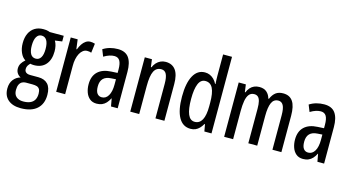

<svg xmlns="http://www.w3.org/2000/svg" viewBox="-100 -1180 3386 1840"><g transform="rotate(15 1593.5 -260.0)"><path d="M177.7 240.2Q97.7 240.2 52.2 200.9Q6.8 161.6 6.8 90.3Q6.8 37.1 33.4 2.2Q60.1 -32.7 102.5 -44.4Q81.5 -54.2 67.9 -74.2Q54.2 -94.2 54.2 -121.1Q54.2 -149.4 67.4 -171.4Q80.6 -193.4 104.5 -213.9Q73.2 -232.9 54.9 -274.4Q36.6 -315.9 36.6 -368.2Q36.6 -423.8 55.4 -464.1Q74.2 -504.4 109.6 -526.4Q145 -548.3 194.8 -548.3Q210.4 -548.3 222.2 -546.9Q233.9 -545.4 242.9 -542.7Q252 -540 259.3 -537.1H398.4V-481L328.1 -471.2Q340.8 -450.2 346.7 -424.1Q352.5 -397.9 352.5 -370.1Q352.5 -286.6 311.3 -239Q270 -191.4 194.8 -191.4Q171.9 -191.4 158.7 -195.8Q147 -185.1 137.7 -170.7Q128.4 -156.2 128.4 -135.3Q128.4 -121.6 134.8 -111.6Q141.1 -101.6 153.8 -96.2Q166.5 -90.8 185.1 -90.8H265.6Q327.1 -90.8 360.4 -55.7Q393.6 -20.5 393.6 51.3Q393.6 141.6 338.1 190.9Q282.7 240.2 177.7 240.2ZM184.6 171.4Q226.1 171.4 253.9 159.2Q281.7 147 295.7 122.6Q309.6 98.1 309.6 62Q309.6 32.7 300.3 17.1Q291 1.5 273.4 -4.2Q255.9 -9.8 229.5 -9.8H163.6Q143.1 -9.8 126.5 -0.5Q109.9 8.8 100.1 29.1Q90.3 49.3 90.3 83Q90.3 126.5 115.7 148.9Q141.1 171.4 184.6 171.4ZM195.3 -255.9Q227.5 -255.9 245.4 -284.7Q263.2 -313.5 263.2 -368.7Q263.2 -427.2 245.1 -455.8Q227.1 -484.4 194.3 -484.4Q162.1 -484.4 144.3 -454.1Q126.5 -423.8 126.5 -367.7Q126.5 -314 143.6 -284.9Q160.6 -255.9 195.3 -255.9Z M660.6 -548.3Q671.9 -548.3 682.9 -546.6Q693.8 -544.9 706.5 -541L694.8 -448.7Q685.5 -452.6 675.5 -454.1Q665.5 -455.6 653.3 -455.6Q631.3 -455.6 613.3 -442.1Q595.2 -428.7 582.3 -404.8Q569.3 -380.9 562.5 -348.9Q555.7 -316.9 556.2 -279.3V0H467.3V-539.1H536.1L548.3 -444.8H553.7Q564.9 -474.6 580.3 -497.8Q595.7 -521 616 -534.7Q636.2 -548.3 660.6 -548.3Z M933.6 -548.8Q1009.3 -548.8 1043.5 -501Q1077.6 -453.1 1077.6 -361.3V0H1011.2L997.6 -75.7H995.1Q981.4 -47.9 963.6 -28.8Q945.8 -9.8 922.9 0Q899.9 9.8 870.1 9.8Q827.6 9.8 800.8 -12.9Q773.9 -35.6 761.2 -72.3Q748.5 -108.9 748.5 -150.9Q748.5 -231.9 794.9 -275.9Q841.3 -319.8 926.3 -323.7L989.3 -327.1V-360.4Q989.3 -419.9 972.4 -447.8Q955.6 -475.6 918.5 -475.6Q896 -475.6 870.4 -467.5Q844.7 -459.5 814.9 -441.4L788.1 -508.3Q819.8 -528.8 856.9 -538.8Q894 -548.8 933.6 -548.8ZM989.7 -264.2 943.4 -261.2Q890.6 -258.3 864.7 -231.4Q838.9 -204.6 838.9 -153.8Q838.9 -106.9 855.5 -84.5Q872.1 -62 901.9 -62Q942.9 -62 966.3 -101.8Q989.7 -141.6 989.7 -210.9Z M1408.2 -548.8Q1473.1 -548.8 1507.1 -502.9Q1541 -457 1541 -364.3V0H1452.1V-343.8Q1452.1 -406.7 1436.5 -438.2Q1420.9 -469.7 1385.7 -469.7Q1335.9 -469.7 1313.5 -424.6Q1291 -379.4 1291 -277.3V0H1202.1V-539.1H1272.9L1282.7 -463.4H1288.6Q1299.8 -489.7 1317.4 -508.8Q1335 -527.8 1357.9 -538.3Q1380.9 -548.8 1408.2 -548.8Z M1801.3 9.8Q1724.1 9.8 1683.8 -62Q1643.6 -133.8 1643.6 -268.6Q1643.6 -402.8 1683.8 -475.8Q1724.1 -548.8 1798.3 -548.8Q1824.2 -548.8 1846.7 -539.1Q1869.1 -529.3 1887.5 -511.2Q1905.8 -493.2 1918.9 -466.8H1922.9Q1921.4 -491.7 1920.7 -510.7Q1919.9 -529.8 1919.9 -545.4V-759.8H2008.3V0H1937.5L1925.3 -69.3H1919.9Q1905.8 -43.9 1888.4 -26.4Q1871.1 -8.8 1849.9 0.5Q1828.6 9.8 1801.3 9.8ZM1823.2 -65.4Q1871.1 -65.4 1895.5 -110.6Q1919.9 -155.8 1919.9 -245.6V-280.8Q1919.9 -377.4 1896.5 -423.8Q1873 -470.2 1822.8 -470.2Q1777.3 -470.2 1755.6 -418.7Q1733.9 -367.2 1733.9 -268.6Q1733.9 -168.5 1755.6 -116.9Q1777.3 -65.4 1823.2 -65.4Z M2574.2 -548.8Q2638.7 -548.8 2670.2 -502.4Q2701.7 -456.1 2701.7 -360.8V0H2612.8V-341.8Q2612.8 -409.7 2596.2 -439.7Q2579.6 -469.7 2547.4 -469.7Q2501 -469.7 2481.4 -425.3Q2461.9 -380.9 2461.9 -294.9V0H2373.5V-342.8Q2373.5 -388.7 2366.5 -416.5Q2359.4 -444.3 2345 -457Q2330.6 -469.7 2308.1 -469.7Q2274.4 -469.7 2255.9 -446Q2237.3 -422.4 2230 -379.9Q2222.7 -337.4 2222.7 -280.8V0H2133.8V-539.1H2204.6L2214.8 -464.4H2220.2Q2230.5 -491.2 2247.1 -510Q2263.7 -528.8 2286.6 -538.8Q2309.6 -548.8 2337.9 -548.8Q2384.8 -548.8 2411.6 -524.4Q2438.5 -500 2447.8 -462.9H2454.1Q2472.7 -506.3 2501 -527.6Q2529.3 -548.8 2574.2 -548.8Z M2981.4 -548.8Q3057.1 -548.8 3091.3 -501Q3125.5 -453.1 3125.5 -361.3V0H3059.1L3045.4 -75.7H3043Q3029.3 -47.9 3011.5 -28.8Q2993.7 -9.8 2970.7 0Q2947.8 9.8 2918 9.8Q2875.5 9.8 2848.6 -12.9Q2821.8 -35.6 2809.1 -72.3Q2796.4 -108.9 2796.4 -150.9Q2796.4 -231.9 2842.8 -275.9Q2889.2 -319.8 2974.1 -323.7L3037.1 -327.1V-360.4Q3037.1 -419.9 3020.3 -447.8Q3003.4 -475.6 2966.3 -475.6Q2943.8 -475.6 2918.2 -467.5Q2892.6 -459.5 2862.8 -441.4L2835.9 -508.3Q2867.7 -528.8 2904.8 -538.8Q2941.9 -548.8 2981.4 -548.8ZM3037.6 -264.2 2991.2 -261.2Q2938.5 -258.3 2912.6 -231.4Q2886.7 -204.6 2886.7 -153.8Q2886.7 -106.9 2903.3 -84.5Q2919.9 -62 2949.7 -62Q2990.7 -62 3014.2 -101.8Q3037.6 -141.6 3037.6 -210.9Z"/></g></svg>

Font: Open Sans Condensed Medium
Style: Regular
Weight: 500
Width: 3
Designer: Monotype Design Team
Foundry: Monotype Imaging Inc.
Version: Version 3.000